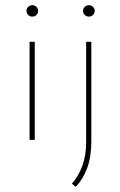

<svg xmlns="http://www.w3.org/2000/svg" viewBox="-20 -539 464 740"><path d="M94 -378H114V0H94ZM82 -497Q82 -506 88.5 -512.5Q95 -519 105 -519Q114 -519 120.5 -512.5Q127 -506 127 -497Q127 -488 120.5 -481.5Q114 -475 105 -475Q95 -475 88.5 -481.5Q82 -488 82 -497ZM272 181 257 169Q282 141 297 101Q312 61 312 10V-378H332V7Q332 65 316 108.5Q300 152 272 181ZM300 -497Q300 -506 306.5 -512.5Q313 -519 323 -519Q332 -519 338.5 -512.5Q345 -506 345 -497Q345 -488 338.5 -481.5Q332 -475 323 -475Q313 -475 306.5 -481.5Q300 -488 300 -497Z"/></svg>

Font: Synthetic Thin
Style: Regular
Weight: 100
Designer: Santiago Orozco
Foundry: Typemade
Version: Version 2.000; ttfautohint (v1.8.4.7-5d5b)